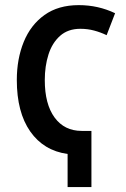

<svg xmlns="http://www.w3.org/2000/svg" viewBox="-20 -745 502 764"><path d="M293.5 -724.6Q370.6 -724.6 438 -692.4L404.3 -605Q379.9 -616.7 354.2 -623.5Q328.6 -630.4 299.8 -630.4Q250.5 -630.4 219 -602.3Q187.5 -574.2 172.9 -528.1Q158.2 -481.9 158.2 -426.3Q158.2 -330.6 197.3 -277.3Q236.3 -224.1 305.2 -224.1H343.8V-0.5H249V-132.3Q153.8 -145.5 100.3 -221.9Q46.9 -298.3 46.9 -426.8Q46.9 -510.7 74.5 -578.4Q102.1 -646 157 -685.3Q211.9 -724.6 293.5 -724.6Z"/></svg>

Font: Open Sans Condensed SemiBold
Style: Regular
Weight: 600
Width: 3
Designer: Monotype Design Team
Foundry: Monotype Imaging Inc.
Version: Version 3.000; ttfautohint (v1.8.4)